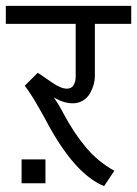

<svg xmlns="http://www.w3.org/2000/svg" viewBox="-40 -630 471 660"><path d="M-20 -609.9H411.1V-547.9H286.1V-367.2Q286.1 -354 282 -339.1Q277.8 -324.2 269.5 -309.3Q261.2 -294.4 245.6 -284.7Q230 -274.9 210 -274.9Q179.2 -274.9 145 -294.9Q165 -266.1 176.8 -242.2Q214.4 -171.9 255.9 -122.8Q297.4 -73.7 353 -43L317.9 9.8Q214.8 -31.7 116.2 -219.2Q68.8 -306.6 44.9 -335L89.8 -379.9L139.2 -346.2Q169.4 -325.2 189.9 -325.2Q205.6 -325.2 212.9 -337.4Q220.2 -349.6 220.2 -367.2V-547.9H-20ZM34.2 0V-82H116.2V0Z"/></svg>

Font: LT Superior
Style: Regular
Weight: 400
Designer: Daniel Lyons
Foundry: LyonsType
Version: Version 1.000